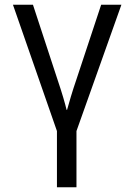

<svg xmlns="http://www.w3.org/2000/svg" viewBox="-20 -556 570 816"><path d="M222 240H305V1L496 -536H410L304 -216C288 -170 272 -115 265 -89H263C257 -115 244 -160 225 -216L120 -536H35L222 1Z"/></svg>

Font: Noto Sans Mono Condensed
Style: Regular
Weight: 400
Width: 3
Designer: Monotype Design Team
Foundry: Monotype Imaging Inc.
Version: Version 2.014